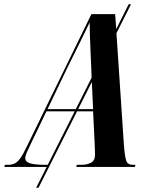

<svg xmlns="http://www.w3.org/2000/svg" viewBox="-88 -780 727 897"><path d="M-68 0 -65 -10H-50Q-33 -10 -20 -16Q-7 -22 6 -39.5Q19 -57 36 -93L339 -714H450L455 -644L513 -760H524L456 -625L491 -101Q495 -50 501.5 -30Q508 -10 533 -10H545L542 0H268L271 -10H292Q319 -10 337.5 -20Q356 -30 356 -58Q356 -65 355.5 -74Q355 -83 355 -92L347 -260H272L92 97H81L130 0ZM226 -462 134 -270H266L340 -417L338 -469Q337 -499 335 -538Q333 -577 332 -614Q331 -651 331 -675Q314 -639 287.5 -586Q261 -533 226 -462ZM277 -270H347L341 -397ZM124 -10H135L261 -260H129L53 -102Q44 -83 37 -67.5Q30 -52 30 -41Q30 -24 52.5 -17Q75 -10 124 -10Z"/></svg>

Font: Noto Serif Display ExtraCondensed
Style: Bold Italic
Weight: 700
Width: 2
Italic angle: -12°
Designer: Monotype Design Team
Foundry: Monotype Imaging Inc.
Version: Version 2.009